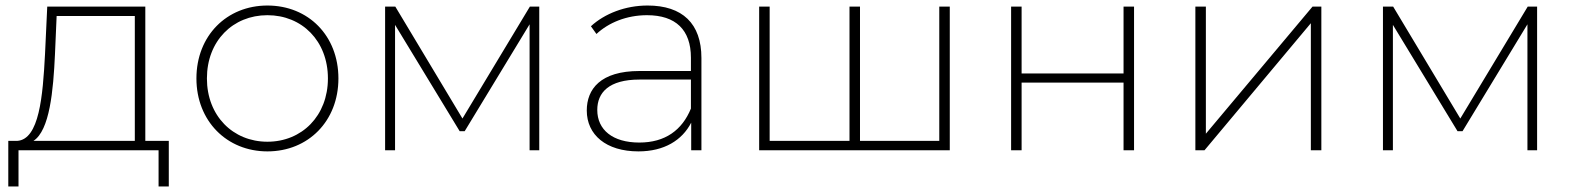

<svg xmlns="http://www.w3.org/2000/svg" viewBox="-20 -544 5695 695"><path d="M101 -34C160 -72 173 -216 179 -348L185 -486H468V-34ZM47 0H554V131H591V-34H506V-520H151L143 -349C135 -195 122 -39 42 -34H10V131H47Z M948 4C1096 4 1205 -106 1205 -260C1205 -415 1096 -524 948 -524C801 -524 691 -415 691 -260C691 -106 801 4 948 4ZM948 -31C823 -31 729 -125 729 -260C729 -396 823 -489 948 -489C1073 -489 1167 -396 1167 -260C1167 -125 1073 -31 948 -31Z M1410 -454 1644 -69H1662L1897 -456V0H1932V-520H1898L1654 -115L1411 -520H1374V0H1410Z M2481 -151C2449 -73 2388 -28 2294 -28C2198 -28 2142 -74 2142 -146C2142 -209 2184 -256 2295 -256H2481ZM2291 4C2384 4 2449 -36 2482 -100V0H2519V-334C2519 -459 2450 -524 2324 -524C2244 -524 2169 -495 2119 -449L2139 -421C2183 -462 2248 -489 2322 -489C2426 -489 2481 -436 2481 -335V-287H2295C2153 -287 2104 -221 2104 -144C2104 -56 2174 4 2291 4Z M2766 -520H2728V0H3418V-520H3380V-34H3093V-520H3055V-34H2766Z M3678 0V-245H4047V0H4085V-520H4047V-278H3678V-520H3640V0Z M4340 0 4725 -460V0H4763V-520H4731L4345 -60V-520H4307V0Z M5022 -454 5256 -69H5274L5509 -456V0H5544V-520H5510L5266 -115L5023 -520H4986V0H5022Z"/></svg>

Font: Montserrat-Alt1 ExtLt
Style: Regular
Weight: 200
Designer: Differentunic
Foundry: Differentunic
Version: Version 7.222